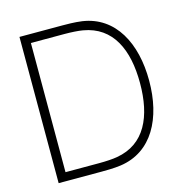

<svg xmlns="http://www.w3.org/2000/svg" viewBox="-107 -817 865 913"><g transform="rotate(-15 326.0 -360.0)"><path d="M70 0H281C297 0 343 0 377 -5C536 -28 612 -175 612 -360C612 -544 536 -692 377 -715C342 -720 298 -720 281 -720H70ZM115 -42V-678H281C311 -678 348 -676 370 -672C512 -648 567 -524 567 -360C567 -196 512 -72 370 -48C348 -44 313 -42 281 -42Z"/></g></svg>

Font: Hauora ExtraLight
Style: Regular
Weight: 200
Designer: Mikhail Sharanda
Foundry: WCYS & Co.
Version: Version 1.010